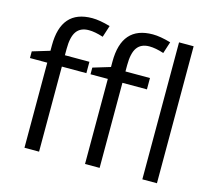

<svg xmlns="http://www.w3.org/2000/svg" viewBox="-108 -897 1147 1029"><g transform="rotate(15 466.0 -382.5)"><path d="M191 -535V-570Q191 -637 213 -667.5Q235 -698 281 -698Q315 -698 361 -683L382 -748Q323 -765 282 -765Q110 -765 110 -568V-538L14 -509V-472H110V0H191V-472H327V-535ZM527 -535V-570Q527 -637 549 -667.5Q571 -698 617 -698Q651 -698 697 -683L718 -748Q659 -765 618 -765Q446 -765 446 -568V-538L350 -509V-472H446V0H527V-472H663V-535ZM764 -760V0H845V-760Z"/></g></svg>

Font: OpenSansMMV
Style: Regular
Weight: 400
Designer: Steve Matteson
Foundry: Ascender Corporation
Version: Version 4.000